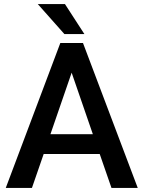

<svg xmlns="http://www.w3.org/2000/svg" viewBox="-20 -922 703 942"><path d="M526.9 0 469.2 -166.5H194.3L136.7 0H8.3L275.9 -710.9H387.2L655.8 0ZM227.5 -263.7H435.5L331.5 -565.4ZM298.8 -901.9 394 -754.9H295.9L165.5 -901.9Z"/></svg>

Font: Vazirmatn UI FD Medium
Style: Regular
Weight: 500
Designer: Saber Rastikerdar
Foundry: Saber Rastikerdar
Version: Version 33.003